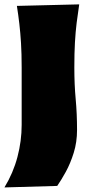

<svg xmlns="http://www.w3.org/2000/svg" viewBox="-40 -613 410 865"><path d="M-20 231.4Q19.5 166.5 38.6 94.2Q57.6 22 57.6 -50.3V-308.6Q57.6 -371.1 54.7 -418.5Q51.8 -465.8 47.1 -505.9Q42.5 -545.9 36.1 -586.4L316.9 -593.3Q310.5 -551.8 305.4 -510.7Q300.3 -469.7 297.6 -421.4Q294.9 -373 294.9 -308.6Q294.9 -231.9 301 -166.3Q307.1 -100.6 307.1 -27.3Q307.1 27.3 292.2 75.2Q277.3 123 256.6 160.9Q235.8 198.7 217.8 224.6Z"/></svg>

Font: Pinar-DS3-FD Black
Style: Regular
Weight: 900
Designer: Amin Abedi
Version: Version 3.000